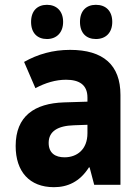

<svg xmlns="http://www.w3.org/2000/svg" viewBox="-20 -767 570 797"><path d="M378 -605C419 -605 446 -631 446 -676C446 -722 419 -747 378 -747C339 -747 312 -723 312 -676C312 -630 338 -605 378 -605ZM175 -605C214 -605 242 -631 242 -676C242 -722 214 -747 175 -747C136 -747 109 -723 109 -676C109 -629 136 -605 175 -605ZM204 10C260 10 311 -12 349 -72H352L371 0H480V-373C480 -497 409 -560 271 -560C199 -560 137 -542 80 -510L127 -401C168 -423 211 -436 254 -436C309 -436 343 -415 343 -362V-345L246 -342C123 -338 45 -285 45 -161C45 -55 102 10 204 10ZM248 -114C210 -114 182 -131 182 -174C182 -222 220 -245 287 -247L343 -249V-214C343 -146 299 -114 248 -114Z"/></svg>

Font: Noto Sans Mono Condensed ExtraBold
Style: Regular
Weight: 800
Width: 3
Designer: Monotype Design Team
Foundry: Monotype Imaging Inc.
Version: Version 2.014